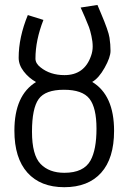

<svg xmlns="http://www.w3.org/2000/svg" viewBox="-20 -760 527 788"><path d="M127.9 -423.3Q98.1 -439.9 77.4 -466.8Q56.6 -493.7 56.6 -522.9Q56.6 -606.9 94.2 -698.2L158.2 -678.2Q125.5 -594.7 125.5 -519.5Q125.5 -499.5 146.5 -483.4Q186 -451.7 244.6 -451.7Q326.2 -451.7 353.5 -530.3Q360.4 -549.3 360.4 -569.3Q360.4 -589.4 355.2 -612.5Q350.1 -635.7 345.2 -648.7Q340.3 -661.6 328.1 -690.4L311 -729L379.9 -739.7L394.5 -705.1Q425.3 -632.8 429.4 -605.2Q433.6 -577.6 433.6 -551.3Q433.6 -524.9 409.4 -481.9Q385.3 -439 358.4 -423.8Q448.2 -369.6 448.2 -223.1Q448.2 -109.9 395 -50.8Q341.8 8.3 243.9 8.3Q146 8.3 92.5 -51.5Q39.1 -111.3 39.1 -223.6Q39.1 -369.1 127.9 -423.3ZM244.1 -50.8Q323.7 -50.8 351.6 -101.6Q376 -146 376 -231.9Q376 -317.9 347.2 -354.7Q318.4 -391.6 242.2 -391.6Q166 -391.6 138.7 -353.5Q111.3 -315.4 111.3 -219.5Q111.3 -123.5 146.5 -87.2Q181.6 -50.8 244.1 -50.8Z"/></svg>

Font: News Cycle
Style: Regular
Weight: 500
Version: Version 0.5.2